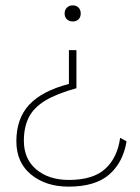

<svg xmlns="http://www.w3.org/2000/svg" viewBox="-20 -522 522 716"><path d="M236 174Q151 174 96 129Q41 84 41 5Q41 -80 89 -131.5Q137 -183 237 -209V-335H265V-193Q192 -173 149 -147Q106 -121 87.5 -84.5Q69 -48 69 3Q69 71 115.5 110Q162 149 237 149Q327 149 372.5 107.5Q418 66 428 -8L452 5Q439 84 387 129Q335 174 236 174ZM251 -442Q238 -442 229.5 -450Q221 -458 221 -472Q221 -485 229.5 -493.5Q238 -502 251 -502Q265 -502 273 -493.5Q281 -485 281 -472Q281 -458 273 -450Q265 -442 251 -442Z"/></svg>

Font: Work Sans ExtraLight
Style: Regular
Weight: 200
Designer: Wei Huang
Foundry: Wei Huang
Version: Version 2.010; ttfautohint (v1.8.3)